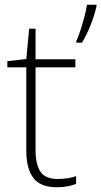

<svg xmlns="http://www.w3.org/2000/svg" viewBox="-20 -780 427 810"><path d="M223 -25Q246 -25 265.5 -28Q285 -31 301 -37V-4Q285 2 265 6Q245 10 220 10Q151 10 121 -29Q91 -68 91 -143V-496H11V-522L91 -531L103 -659H130V-530H298V-496H130V-146Q130 -87 150.5 -56Q171 -25 223 -25ZM387 -753Q379 -717 363 -676Q347 -635 326 -600H302V-607Q310 -623 319 -651Q328 -679 336 -709Q344 -739 347 -760H387Z"/></svg>

Font: Noto Sans Arabic UI XLt
Style: Regular
Weight: 200
Designer: Monotype Design Team, Nadine Chahine and Nizar Qandah
Foundry: Monotype Imaging Inc.
Version: Version 2.010; ttfautohint (v1.8.4.7-5d5b)